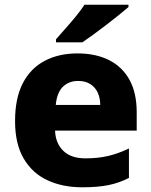

<svg xmlns="http://www.w3.org/2000/svg" viewBox="-20 -786 643 816"><path d="M309 -559Q387 -559 443.5 -530.5Q500 -502 530.5 -446.5Q561 -391 561 -309V-231H214Q216 -177 249 -145Q282 -113 343 -113Q396 -113 439 -123Q482 -133 528 -155V-30Q488 -9 442 0.5Q396 10 329 10Q246 10 181.5 -20Q117 -50 80.5 -112.5Q44 -175 44 -271Q44 -369 77 -432.5Q110 -496 170 -527.5Q230 -559 309 -559ZM312 -442Q273 -442 247.5 -417.5Q222 -393 217 -340H406Q406 -369 395.5 -392Q385 -415 364 -428.5Q343 -442 312 -442ZM526 -756Q510 -742 485 -722Q460 -702 431.5 -680Q403 -658 376 -638.5Q349 -619 330 -606H218V-619Q234 -638 257 -663.5Q280 -689 302.5 -716.5Q325 -744 339 -766H526Z"/></svg>

Font: Noto Sans Thai ExtraBold
Style: Regular
Weight: 800
Version: Version 2.001